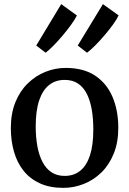

<svg xmlns="http://www.w3.org/2000/svg" viewBox="-20 -899 625 930"><path d="M32.5 -279Q32.5 -349.5 54.5 -403.8Q76.5 -458 114.5 -495Q152.5 -532 200 -551Q247.5 -570 298 -570Q385.5 -570 441.8 -532Q498 -494 525.5 -428.5Q553 -363 553 -280Q553 -209 530.8 -154.5Q508.5 -100 470.8 -63.2Q433 -26.5 385.2 -7.8Q337.5 11 287 11Q221.5 11 173.5 -10.8Q125.5 -32.5 94.2 -71.8Q63 -111 47.8 -164Q32.5 -217 32.5 -279ZM293.5 -47Q337.5 -47 368.5 -71.8Q399.5 -96.5 415.8 -146.5Q432 -196.5 432 -272Q432 -324 424.5 -367.8Q417 -411.5 400.8 -444Q384.5 -476.5 358 -494.2Q331.5 -512 293.5 -512Q249 -512 217.8 -487.2Q186.5 -462.5 169.8 -412.8Q153 -363 153 -287Q153 -234.5 161 -190.8Q169 -147 185.8 -114.8Q202.5 -82.5 229 -64.8Q255.5 -47 293.5 -47ZM401 -644 356.5 -678.5 478.5 -879 554.5 -824.5Q546.5 -806.5 527.5 -780.2Q508.5 -754 485 -726.5Q461.5 -699 439.2 -677Q417 -655 402 -644ZM200.5 -644 155.5 -678.5 276.5 -879 352.5 -824Q343.5 -805.5 324.5 -779.2Q305.5 -753 282.5 -725.8Q259.5 -698.5 237.8 -676.8Q216 -655 201.5 -644Z"/></svg>

Font: Merriweather Medium
Style: Regular
Weight: 500
Version: Version 2.100